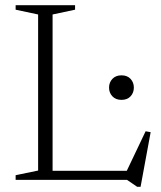

<svg xmlns="http://www.w3.org/2000/svg" viewBox="-20 -696 623 743"><path d="M524 27H511L471.5 0H151.5V-35H505L463 -19L543.5 -188L563 -184.5ZM183.5 -640V0H40.5V-18L127.5 -36V-640L40.5 -658.5V-676H270.5V-658.5ZM450 -309.5Q428 -309.5 415 -323.2Q402 -337 402 -357Q402 -377 415 -390.8Q428 -404.5 450 -404.5Q472.5 -404.5 485.2 -390.8Q498 -377 498 -357Q498 -337 485.2 -323.2Q472.5 -309.5 450 -309.5Z"/></svg>

Font: Newsreader 16pt 16pt Light
Style: Regular
Weight: 300
Version: Version 1.003